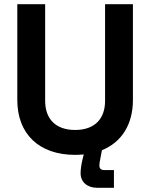

<svg xmlns="http://www.w3.org/2000/svg" viewBox="-20 -720 712 910"><path d="M336 14C350 14 364 13 377 12L371 36C366 57 362 81 362 101C362 143 394 170 440 170H520V86H474C459 86 451 79 451 64C451 55 453 45 455 35L463 -8C557 -46 610 -131 610 -246V-700H478V-242C478 -156 428 -104 336 -104C244 -104 194 -156 194 -242V-700H62V-246C62 -86 164 14 336 14Z"/></svg>

Font: Meta Space
Style: Bold
Weight: 700
Designer: Meta Pool / Florian Karsten
Foundry: Meta Pool / Florian Karsten
Version: Version 2.000;Glyphs 3.1.1 (3137)